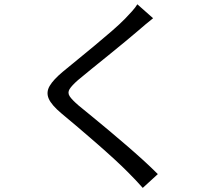

<svg xmlns="http://www.w3.org/2000/svg" viewBox="-20 -824 1040 908"><path d="M704 -737.8Q688.2 -725.8 668.1 -708.6Q648 -691.4 635.3 -680.5Q609.5 -658.3 572.2 -627.5Q534.9 -596.7 494 -563.5Q453 -530.3 414.8 -499.5Q376.6 -468.8 348.9 -445.3Q319.4 -419.4 309 -402.5Q298.6 -385.5 309.5 -368.7Q320.4 -352 352.4 -324.5Q379.7 -302 415.9 -272.6Q452.2 -243.1 492.7 -209Q533.2 -174.9 575 -139.1Q616.7 -103.3 655.6 -68Q694.5 -32.6 726.4 -0.6L655.1 64.6Q623.6 28.9 586.4 -8.3Q559.9 -35.2 520.8 -71.2Q481.7 -107.1 437.2 -145.9Q392.6 -184.6 349.3 -221.6Q306 -258.5 270.8 -287.5Q223.4 -327.2 210.4 -357.5Q197.3 -387.8 215 -417.8Q232.6 -447.8 277.7 -485.3Q305.9 -508.7 345.6 -541Q385.4 -573.3 428.1 -608.9Q470.9 -644.4 509.3 -677.7Q547.6 -710.9 572.6 -736.7Q587.6 -752 604.5 -770.9Q621.4 -789.8 629.5 -803.7Z"/></svg>

Font: Noto Sans HK Thin
Style: Regular
Weight: 100
Designer: Ryoko NISHIZUKA 西塚涼子 (kana, bopomofo & ideographs); Paul D. Hunt (Latin, Greek & Cyrillic); Sandoll Communications 산돌커뮤니
Foundry: Adobe
Version: Version 2.004-H2;hotconv 1.0.118;makeotfexe 2.5.65603